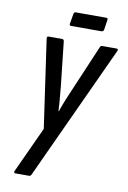

<svg xmlns="http://www.w3.org/2000/svg" viewBox="-88 -842 597 895"><g transform="rotate(10 210.0 -394.0)"><path d="M50 0Q46 0 44 -2.5Q42 -5 44 -10L144 -227L84 -645Q83 -655 92 -655H155Q164 -655 165 -645L188 -436Q190 -409 193 -379.5Q196 -350 197 -321H199Q209 -350 221 -379.5Q233 -409 245 -436L334 -645Q337 -655 345 -655H412Q417 -655 419 -653Q421 -651 419 -645L126 -10Q122 0 115 0ZM186 -722Q177 -722 179 -732L187 -779Q189 -788 197 -788H341Q350 -788 348 -779L341 -732Q339 -722 330 -722Z"/></g></svg>

Font: Sofia Sans Extra Condensed Medium
Style: Italic
Weight: 500
Italic angle: -9°
Version: Version 4.100